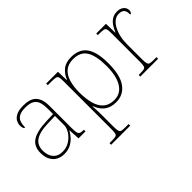

<svg xmlns="http://www.w3.org/2000/svg" viewBox="-87 -988 1670 1670"><g transform="rotate(-45 748.0 -153.0)"><path d="M197 10Q158 10 126 -6.5Q94 -23 75 -58Q56 -93 56 -146Q56 -225 112.5 -262Q169 -299 290 -303L373 -306V-371Q373 -414 364 -446.5Q355 -479 327 -498Q299 -517 242 -517Q193 -517 166 -502.5Q139 -488 129 -460.5Q119 -433 119 -395Q109 -395 103.5 -406Q98 -417 98 -441Q98 -462 110 -485.5Q122 -509 153.5 -525.5Q185 -542 242 -542Q330 -542 365.5 -499.5Q401 -457 401 -386V-110Q401 -73 404.5 -53.5Q408 -34 420 -27Q432 -20 459 -20H466V0H380L374 -104H372Q361 -83 338.5 -56Q316 -29 281 -9.5Q246 10 197 10ZM201 -15Q250 -15 288.5 -40Q327 -65 350 -101Q373 -137 373 -170V-283L287 -280Q209 -278 165 -261Q121 -244 102.5 -214.5Q84 -185 84 -145Q84 -111 95.5 -81.5Q107 -52 133 -33.5Q159 -15 201 -15Z M541 240V220H572Q602 220 616.5 216Q631 212 635 195.5Q639 179 639 142V-442Q639 -477 635 -492.5Q631 -508 615 -512Q599 -516 562 -516H518V-536H663L666 -432H670Q687 -479 726.5 -512.5Q766 -546 833 -546Q933 -546 979.5 -480.5Q1026 -415 1026 -278Q1026 -130 974.5 -60Q923 10 834 10Q770 10 728.5 -21Q687 -52 666 -111H664Q663 -99 665 -70.5Q667 -42 667 13V142Q667 179 671.5 195.5Q676 212 690 216Q704 220 734 220H776V240ZM837 -15Q914 -15 956 -82Q998 -149 998 -273Q998 -395 961 -458Q924 -521 834 -521Q772 -521 735.5 -489.5Q699 -458 683 -403Q667 -348 667 -279Q667 -199 683.5 -139.5Q700 -80 737.5 -47.5Q775 -15 837 -15Z M1140 0V-20H1162Q1192 -20 1206.5 -24Q1221 -28 1225 -44.5Q1229 -61 1229 -98V-442Q1229 -477 1225 -492.5Q1221 -508 1205 -512Q1189 -516 1152 -516H1134V-536H1253L1256 -424H1258Q1270 -453 1287.5 -480.5Q1305 -508 1332 -526Q1359 -544 1397 -544Q1435 -544 1458 -524.5Q1481 -505 1481 -476Q1481 -463 1476 -453Q1471 -443 1460 -443Q1460 -472 1452.5 -488.5Q1445 -505 1430 -512Q1415 -519 1392 -519Q1363 -519 1338 -500Q1313 -481 1295 -448Q1277 -415 1267 -372.5Q1257 -330 1257 -284V-98Q1257 -61 1261.5 -44.5Q1266 -28 1280 -24Q1294 -20 1324 -20H1359V0Z"/></g></svg>

Font: Noto Serif Hebrew Thin
Style: Regular
Weight: 250
Version: Version 2.003